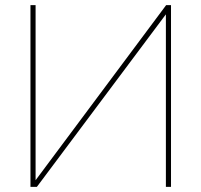

<svg xmlns="http://www.w3.org/2000/svg" viewBox="-20 -730 787 750"><path d="M99 0V-710H119V-26L629 -710H648V0H628V-674L124 0Z"/></svg>

Font: Raleway Thin
Style: Regular
Weight: 100
Designer: Matt McInerney, Pablo Impallari, Rodrigo Fuenzalida
Foundry: Matt McInerney, Pablo Impallari, Rodrigo Fuenzalida
Version: Version 4.026